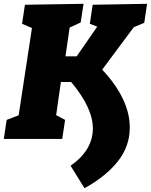

<svg xmlns="http://www.w3.org/2000/svg" viewBox="-35 -730 793 1009"><path d="M723 -610 668 -587 502 -364Q572 -290 609.5 -213Q647 -136 647 -60Q647 40 583 119.5Q519 199 409 259L336 141Q453 59 453 -55Q453 -163 339 -299H285L260 -125L307 -100L292 0H-15L0 -100L63 -124L133 -583L81 -605L96 -705L404 -710L389 -612L331 -585L309 -434H368L476 -590L437 -605L452 -705L738 -710Z"/></svg>

Font: Bitter Pro Black
Style: Italic
Weight: 900
Italic angle: -9°
Designer: Sol Matas, and Bitter project Authors
Foundry: Sol Matas
Version: Version 1.010